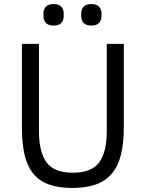

<svg xmlns="http://www.w3.org/2000/svg" viewBox="-20 -914 718 946"><path d="M172 -698V-266Q172 -166 209 -114.5Q246 -63 339 -63Q432 -63 469 -114.5Q506 -166 506 -266V-698H590V-286Q590 -210 576.5 -154Q563 -98 533 -61Q503 -24 454.5 -6Q406 12 336 12Q266 12 218.5 -6Q171 -24 142 -61Q113 -98 100.5 -154Q88 -210 88 -286V-698ZM244 -788Q218 -788 206 -801Q194 -814 194 -835V-847Q194 -868 206 -881Q218 -894 244 -894Q270 -894 282 -881Q294 -868 294 -847V-835Q294 -814 282 -801Q270 -788 244 -788ZM430 -788Q404 -788 392 -801Q380 -814 380 -835V-847Q380 -868 392 -881Q404 -894 430 -894Q456 -894 468 -881Q480 -868 480 -847V-835Q480 -814 468 -801Q456 -788 430 -788Z"/></svg>

Font: IBM Plex Sans Thai Looped
Style: Regular
Weight: 400
Designer: Mike Abbink, Paul van der Laan, Pieter van Rosmalen, Ben Mitchell, Mark Frömberg
Foundry: Bold Monday
Version: Version 1.1